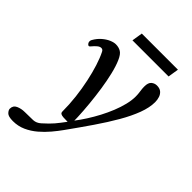

<svg xmlns="http://www.w3.org/2000/svg" viewBox="-274 -751 1079 1079"><g transform="rotate(45 266.0 -211.0)"><path d="M34.7 219.2Q-2.4 219.2 -14.6 206.1Q-26.9 192.9 -26.9 182.1Q-26.9 156.2 -4.2 146Q18.6 135.7 46.4 135.7Q87.4 135.7 111.8 134.5Q136.2 133.3 156.2 115.2Q174.8 98.6 187.7 85.7Q200.7 72.8 210.9 60.8Q221.2 48.8 231.4 35.4Q241.7 22 254.9 4.4Q234.4 4.4 220.7 3.4Q207 2.4 200.2 -1.7Q193.4 -5.9 193.4 -16.1Q193.4 -71.8 186.8 -128.7Q180.2 -185.5 168.9 -238Q157.7 -290.5 143.6 -335Q129.4 -379.4 113.8 -410.2Q110.4 -417.5 105.7 -420.4Q101.1 -423.3 95.7 -423.3Q83.5 -423.3 70.6 -411.6Q57.6 -399.9 50.8 -391.1Q43 -380.9 38.1 -380.9Q32.2 -380.9 27.1 -387.7Q22 -394.5 22 -402.3Q22 -408.7 25.4 -415.5Q41 -442.9 61.5 -460.4Q82 -478 102.5 -486.8Q123 -495.6 138.7 -495.6Q162.6 -495.6 179.9 -485.1Q197.3 -474.6 211.4 -441.9Q225.6 -409.7 236.8 -363Q248 -316.4 256.1 -262.7Q264.2 -209 269.3 -155.5Q274.4 -102.1 276.4 -56.2Q276.9 -47.4 276.9 -39.8Q276.9 -32.2 276.9 -26.9Q297.9 -54.2 319.1 -87.4Q340.3 -120.6 359.4 -156.7Q378.4 -192.9 393.3 -229.7Q408.2 -266.6 416.7 -301.5Q425.3 -336.4 425.3 -366.2Q425.3 -381.8 423.8 -393.3Q422.4 -404.8 420.9 -416Q419.4 -427.2 419.4 -441.4Q419.4 -471.2 433.6 -483.2Q447.8 -495.1 466.3 -495.1Q488.3 -495.1 501 -484.6Q513.7 -474.1 519.3 -457.3Q524.9 -440.4 524.9 -421.4Q524.9 -378.4 505.4 -326.2Q485.8 -273.9 451.4 -214.4Q417 -154.8 371.3 -88.1Q325.7 -21.5 273.4 51.3Q254.4 78.1 229.7 107.4Q205.1 136.7 175.3 162.1Q145.5 187.5 110.4 203.4Q75.2 219.2 34.7 219.2ZM189 -577.1 199.2 -641.1H486.3L476.1 -577.1Z"/></g></svg>

Font: Gelasio
Style: Italic
Weight: 400
Italic angle: -8.5°
Designer: Eben Sorkin
Foundry: Eben Sorkin
Version: Version 1.008